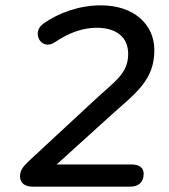

<svg xmlns="http://www.w3.org/2000/svg" viewBox="-20 -699 631 719"><path d="M102 0H468C500 0 518 -18 518 -48C518 -71 502 -83 473 -83H192L393 -265C487 -350 558 -397 558 -511C558 -609 480 -679 358 -679C280 -679 202 -653 142 -610C96 -578 134 -508 184 -540C240 -578 292 -595 342 -595C417 -595 460 -559 460 -497C460 -423 409 -394 334 -324L87 -95C64 -73 55 -59 55 -39C55 -13 74 0 102 0Z"/></svg>

Font: SN Pro Medium
Style: Italic
Weight: 400
Italic angle: -9°
Designer: Tobias Whetton
Foundry: Supernotes
Version: Version 1.001;Glyphs 3.2 (3249)